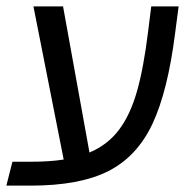

<svg xmlns="http://www.w3.org/2000/svg" viewBox="-36 -583 589 603"><path d="M525 -563 514 -479Q491 -297 443 -194.5Q395 -92 305 -46Q215 0 60 0H-16L3 -75H58Q121 -75 164 -82L69 -563H162L245 -104Q302 -128 337.5 -175Q373 -222 394 -295.5Q415 -369 429 -483L439 -563Z"/></svg>

Font: FiraGO Book
Style: Italic
Weight: 350
Italic angle: -8°
Designer: bBox Type GmbH
Foundry: bBox Type GmbH
Version: Version 1.001